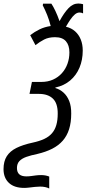

<svg xmlns="http://www.w3.org/2000/svg" viewBox="-78 -867 489 1083"><path d="M199.7 196.3Q189.9 190.9 176.5 188.2Q163.1 185.5 148.4 185.5Q134.3 185.5 118.4 187.3Q102.5 189 87.2 190.9Q71.8 192.9 58.6 192.9Q2.4 192.9 -27.8 164.6Q-58.1 136.2 -58.1 86.9Q-58.1 43 -39.8 14.2Q-21.5 -14.6 15.1 -32.7Q51.8 -50.8 106.4 -62.5Q145 -70.8 171.9 -83.5Q198.7 -96.2 215.3 -115.5Q231.9 -134.8 239.7 -161.9Q247.6 -189 247.6 -226.1Q248 -284.2 220.2 -310.8Q192.4 -337.4 141.6 -337.4H88.4L102.1 -404.8H154.3Q191.9 -404.8 221.2 -418Q250.5 -431.2 271.2 -454.3Q292 -477.5 302.7 -507.6Q313.5 -537.6 313.5 -571.3Q313.5 -611.8 293.7 -634.5Q273.9 -657.2 232.4 -657.2Q196.3 -657.2 170.9 -644Q145.5 -630.9 122.1 -612.3L92.3 -668.5Q116.7 -687.5 145.3 -701.4Q173.8 -715.3 208 -720.2Q199.7 -753.4 188 -782.5Q176.3 -811.5 163.1 -836.9L165 -846.2H211.9Q222.7 -830.1 234.6 -804.9Q246.6 -779.8 257.8 -747.6Q282.7 -793.9 308.1 -820.6Q333.5 -847.2 363.8 -847.2Q371.6 -847.2 378.4 -845.9Q385.3 -844.7 390.6 -843.3V-791.5Q386.7 -793.9 381.1 -795.2Q375.5 -796.4 370.1 -796.4Q356.9 -796.4 344.2 -785.6Q331.5 -774.9 319.1 -756.8Q306.6 -738.8 293.9 -716.3Q324.7 -709 345.7 -690.2Q366.7 -671.4 377.7 -643.8Q388.7 -616.2 388.7 -582Q388.7 -528.8 370.4 -485.4Q352.1 -441.9 317.6 -412.8Q283.2 -383.8 234.9 -373.5L233.9 -370.6Q260.3 -362.8 280.5 -344.5Q300.8 -326.2 312.5 -296.9Q324.2 -267.6 323.7 -226.1Q323.7 -176.3 311.8 -138.4Q299.8 -100.6 276.1 -73.5Q252.4 -46.4 216.6 -28.1Q180.7 -9.8 132.3 1.5Q96.7 8.8 71 17.8Q45.4 26.9 31.5 41.5Q17.6 56.2 17.6 80.6Q17.6 104.5 30.8 116.2Q43.9 127.9 70.8 127.9Q84.5 127.9 97.9 126Q111.3 124 125.5 122.3Q139.6 120.6 154.3 120.6Q168.5 120.6 179.9 123Q191.4 125.5 199.7 128.9Z"/></svg>

Font: Open Sans Condensed
Style: Italic
Weight: 400
Width: 3
Italic angle: -12°
Designer: Monotype Design Team
Foundry: Monotype Imaging Inc.
Version: Version 3.000